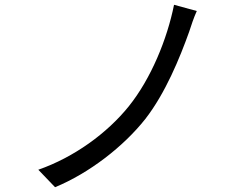

<svg xmlns="http://www.w3.org/2000/svg" viewBox="-20 -765 1040 802"><path d="M802 -719 707 -745C678 -601 611 -437 518 -321C427 -208 289 -108 140 -56L210 17C353 -42 496 -153 587 -268C671 -376 731 -523 770 -632C778 -657 790 -693 802 -719Z"/></svg>

Font: Noto Sans Japanese Regular
Style: Regular
Weight: 400
Designer: Ryoko NISHIZUKA (kana & ideographs); Paul D. Hunt (Latin, Greek & Cyrillic); Wenlong ZHANG (bopomofo); Sandoll Communica
Foundry: Adobe Systems Incorporated
Version: Version 1.000;PS 1;hotconv 1.0.78;makeotf.lib2.5.61930